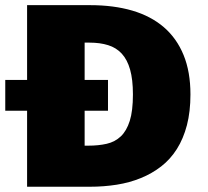

<svg xmlns="http://www.w3.org/2000/svg" viewBox="-20 -710 791 730"><path d="M83 0V-289.1H0V-406.2H83V-690.4H323.2Q412.1 -690.4 482.9 -669.7Q553.7 -648.9 602.8 -606.7Q651.9 -564.5 678 -500.7Q704.1 -437 704.1 -351.1Q704.1 -285.6 690.7 -234.1Q677.2 -182.6 652.6 -143.6Q627.9 -104.5 593 -77.4Q558.1 -50.3 515.6 -33Q473.1 -15.6 424.1 -7.8Q375 0 321.3 0ZM301.8 -156.2H316.4Q354.5 -156.2 385.7 -163.3Q417 -170.4 439.2 -191.4Q461.4 -212.4 473.4 -250.5Q485.4 -288.6 485.4 -351.1Q485.4 -407.7 474.6 -445.6Q463.9 -483.4 442.9 -506.1Q421.9 -528.8 391.1 -538.3Q360.4 -547.9 320.8 -547.9H301.8V-406.2H390.6V-289.1H301.8Z"/></svg>

Font: Candal
Style: Regular
Weight: 400
Designer: vernon adams
Foundry: vernon adams
Version: Version 1.000